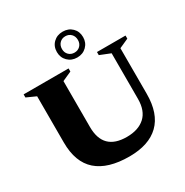

<svg xmlns="http://www.w3.org/2000/svg" viewBox="-202 -1056 1187 1232"><g transform="rotate(-30 391.5 -440.0)"><path d="M635 -278.5V-616L557.5 -647V-670H769V-647L700 -616V-278.5Q700 -132 624.2 -58.5Q548.5 15 404 15Q245.5 15 164.2 -56.2Q83 -127.5 83 -273.5V-616L14 -647V-670H347V-647L278 -616V-275.5Q278 -102 452 -102Q538 -102 586.5 -146.2Q635 -190.5 635 -278.5ZM431.5 -893.5Q473.5 -893.5 501 -866.8Q528.5 -840 528.5 -798Q528.5 -757 501 -729.8Q473.5 -702.5 431.5 -702.5Q389.5 -702.5 362 -729.8Q334.5 -757 334.5 -798Q334.5 -840 362 -866.8Q389.5 -893.5 431.5 -893.5ZM431.5 -738.5Q457 -738.5 473.8 -755.2Q490.5 -772 490.5 -798Q490.5 -825.5 473.8 -842.5Q457 -859.5 431.5 -859.5Q406 -859.5 389.2 -842.5Q372.5 -825.5 372.5 -798Q372.5 -772 389.2 -755.2Q406 -738.5 431.5 -738.5Z"/></g></svg>

Font: Newsreader Text ExtraBold
Style: Regular
Weight: 800
Designer: Hugues Gentile
Foundry: Production Type
Version: Version 1.001